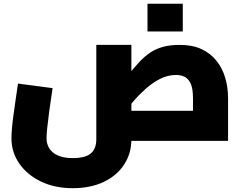

<svg xmlns="http://www.w3.org/2000/svg" viewBox="-20 -738 1279 1006"><path d="M360.5 248Q268 248 195.6 213.6Q123.3 179.1 81.7 119.8Q40 60.5 40 -14.3Q40 -34.3 42.7 -65.9Q45.4 -97.5 50.7 -136.1Q55.9 -174.7 62.1 -216.9Q68.3 -259.1 74.3 -300.2L255.6 -276.2Q245.1 -209.4 238.2 -156.9Q231.2 -104.4 227.5 -68.3Q223.8 -32.3 223.8 -14.3Q223.8 17.2 239.3 40.9Q254.7 64.6 285.5 77.5Q316.2 90.4 360.5 90.4Q426.9 90.4 455.8 66Q484.6 41.5 484.6 -7.7V-502.8H668.4V-7.7Q668.4 65.4 630.9 123.4Q593.3 181.5 524.3 214.7Q455.2 248 360.5 248ZM665.7 0 668.4 -157.6H1150.1L991.2 -21V-222.7Q991.2 -271 980.2 -297.3Q969.1 -323.7 949.3 -334.4Q929.5 -345.2 902.7 -345.2Q859.4 -345.2 819.4 -325Q779.5 -304.9 744.3 -273.6Q709 -242.2 680 -208.3Q651 -174.4 630.8 -146.4Q610.5 -118.3 600 -105.4L568.7 -242.4Q613.7 -297.2 647.5 -339.8Q681.3 -382.4 710.1 -413.2Q738.9 -444.1 769.1 -463.7Q799.3 -483.3 836 -493Q872.6 -502.8 922.6 -502.8Q987.6 -502.8 1035 -481Q1082.4 -459.2 1113.7 -420.2Q1145 -381.3 1160 -330.8Q1175 -280.2 1175 -222.7V0ZM752.8 -573V-718.4H937.7V-573Z"/></svg>

Font: TitilliumWeb ExtraLight
Style: Regular
Weight: 400
Designer: Mohamed Gaber, Accademia di Belle Arti di Urbino and others
Foundry: Kief Type Foundry, Accademia di Belle Arti di Urbino and others
Version: Version 3.000; ttfautohint (v1.8.2)